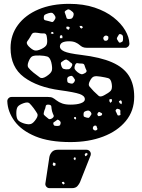

<svg xmlns="http://www.w3.org/2000/svg" viewBox="-20 -730 737 1000"><path d="M347 10Q236 10 164 -20Q92 -50 56 -99Q20 -148 18 -203Q18 -212 24.5 -218.5Q31 -225 40 -225H230Q246 -225 254.5 -220.5Q263 -216 273 -208Q287 -197 304.5 -191Q322 -185 347 -185Q381 -185 401.5 -192.5Q422 -200 422 -213Q422 -231 394.5 -240.5Q367 -250 293 -260Q175 -276 105 -328Q35 -380 35 -480Q35 -548 73.5 -600Q112 -652 180.5 -681Q249 -710 340 -710Q415 -710 473 -690.5Q531 -671 571 -639.5Q611 -608 632 -572Q653 -536 654 -503Q654 -494 647.5 -487.5Q641 -481 633 -481H433Q419 -481 410.5 -485Q402 -489 393 -497Q388 -502 374.5 -508.5Q361 -515 340 -515Q292 -515 292 -487Q292 -473 314 -462.5Q336 -452 403 -444Q503 -432 563.5 -405.5Q624 -379 651.5 -335Q679 -291 679 -226Q679 -153 635.5 -100Q592 -47 517 -18.5Q442 10 347 10ZM352 -673Q344 -680 338 -681Q332 -682 323 -675Q315 -670 317.5 -664.5Q320 -659 323 -649Q325 -641 327 -636Q329 -631 338 -631Q348 -631 353 -633.5Q358 -636 362 -646Q365 -656 363 -661.5Q361 -667 352 -673ZM262 -654Q255 -663 249 -663.5Q243 -664 232 -661Q220 -657 214 -653.5Q208 -650 208 -637Q208 -626 215.5 -624.5Q223 -623 234 -620Q244 -617 250 -615.5Q256 -614 262 -623Q269 -632 269 -638.5Q269 -645 262 -654ZM406 -595H394L398 -585L405 -581L412 -588ZM344 -586 335 -592 325 -590 327 -579 338 -575ZM256 -563 250 -564 244 -557 252 -553 260 -556ZM175 -559Q162 -561 154.5 -559Q147 -557 141 -544Q131 -526 122.5 -515.5Q114 -505 129 -489Q147 -471 160 -467.5Q173 -464 196 -475Q219 -486 223.5 -499Q228 -512 224 -537Q222 -557 208.5 -556Q195 -555 175 -559ZM621 -531Q621 -540 619 -544.5Q617 -549 609 -552Q601 -554 599 -549.5Q597 -545 592 -538Q586 -529 591 -523Q596 -516 598.5 -511Q601 -506 609 -509Q618 -512 619.5 -517Q621 -522 621 -531ZM305 -543 298 -548 292 -542V-531H305ZM539 -543Q530 -548 522 -540Q515 -533 520 -524Q523 -516 534 -518Q542 -520 544 -528Q545 -534 544.5 -537.5Q544 -541 539 -543ZM247 -406Q240 -431 226.5 -435.5Q213 -440 187 -441Q162 -442 150 -437.5Q138 -433 129 -410Q120 -388 128 -377.5Q136 -367 154 -352Q175 -336 187 -327Q199 -318 221 -332Q246 -348 250 -362.5Q254 -377 247 -406ZM338 -413Q331 -418 327 -419.5Q323 -421 315 -417Q306 -411 300.5 -407Q295 -403 298 -392Q301 -380 305.5 -375Q310 -370 323 -369Q337 -368 343 -371.5Q349 -375 355 -387Q359 -397 352.5 -401Q346 -405 338 -413ZM422 -384Q420 -393 416.5 -396Q413 -399 405 -399Q392 -399 384 -401Q376 -403 371 -391Q366 -377 369.5 -370Q373 -363 384 -354Q396 -345 403.5 -343.5Q411 -342 424 -350Q434 -357 430 -364.5Q426 -372 422 -384ZM361 -329Q356 -335 352 -335Q348 -335 340 -332Q329 -328 330 -316Q330 -308 331.5 -303.5Q333 -299 341 -297Q350 -294 355.5 -294.5Q361 -295 367 -303Q372 -312 369.5 -316.5Q367 -321 361 -329ZM562 -293Q558 -319 543.5 -323Q529 -327 504 -331Q481 -335 469.5 -331.5Q458 -328 448 -308Q438 -289 446 -279.5Q454 -270 468 -255Q484 -240 493 -231.5Q502 -223 521 -233Q546 -246 556 -256.5Q566 -267 562 -293ZM563 -213 551 -214 549 -204 555 -194 563 -202ZM615 -199 610 -208 599 -203 603 -193 613 -187ZM155 -167Q142 -184 133.5 -192Q125 -200 104 -193Q81 -185 73 -175Q65 -165 65 -141Q65 -116 73 -105.5Q81 -95 105 -87Q129 -80 141.5 -84.5Q154 -89 168 -110Q180 -128 174 -138.5Q168 -149 155 -167ZM251 -151Q248 -165 247.5 -174.5Q247 -184 233 -185Q219 -186 218 -176.5Q217 -167 211 -154Q208 -144 207.5 -138Q207 -132 215 -126Q226 -117 232.5 -111.5Q239 -106 252 -114Q263 -122 259 -130Q255 -138 251 -151ZM601 -161Q595 -163 592 -163.5Q589 -164 585 -160Q581 -155 582 -152Q583 -149 586 -144Q590 -137 591.5 -132Q593 -127 601 -129Q609 -130 607.5 -135.5Q606 -141 607 -149Q608 -158 601 -161ZM453 -146Q447 -153 442 -154Q437 -155 428 -152Q419 -149 417 -145Q415 -141 415 -132Q415 -124 418.5 -122Q422 -120 429 -118Q436 -116 440 -116Q444 -116 448 -122Q453 -129 455.5 -133.5Q458 -138 453 -146ZM505 -143Q501 -145 498.5 -146.5Q496 -148 492 -145Q488 -140 487 -137Q486 -134 489 -129Q492 -124 495 -125Q498 -126 504 -127Q511 -129 512 -135Q513 -140 505 -143ZM374 -121 366 -120V-112L373 -107L377 -114ZM287 -104Q281 -108 278 -106Q275 -104 270 -100Q264 -95 260 -93Q256 -91 258 -83Q261 -76 265 -75Q269 -74 277 -74Q285 -74 289 -75.5Q293 -77 295 -84Q297 -92 295 -95.5Q293 -99 287 -104ZM485 -66Q484 -71 482.5 -73.5Q481 -76 476 -76Q467 -76 464 -66Q462 -58 469 -53Q477 -48 484 -53Q488 -56 487.5 -59Q487 -62 485 -66ZM238 250Q229 250 222.5 243.5Q216 237 216 228L237 89Q239 75 249.5 62.5Q260 50 280 50H431Q440 50 446.5 56.5Q453 63 453 72Q453 76 452 79L397 218Q393 228 383.5 239Q374 250 354 250ZM437 71 428 66 421 74 424 84 433 79ZM371 88 364 93V99L371 105L375 96ZM269 120 258 116 254 126 260 135 269 131ZM313 217 302 218 305 227 310 231 317 226Z"/></svg>

Font: Rubik Moonrocks
Style: Regular
Weight: 400
Designer: Hubert and Fischer, NaN
Foundry: Hubert and Fischer, NaN
Version: Version 2.200